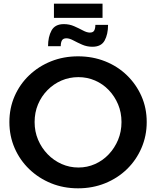

<svg xmlns="http://www.w3.org/2000/svg" viewBox="-20 -1014 849 1043"><path d="M404 -708Q483 -708 551 -681Q619 -654 669.5 -605Q720 -556 748.5 -491.5Q777 -427 777 -351Q777 -276 748.5 -210Q720 -144 669.5 -95Q619 -46 551 -18.5Q483 9 404 9Q325 9 257.5 -18.5Q190 -46 139 -95Q88 -144 59.5 -209.5Q31 -275 31 -351Q31 -427 59.5 -492Q88 -557 139 -605.5Q190 -654 257.5 -681Q325 -708 404 -708ZM406 -595Q357 -595 314 -576.5Q271 -558 238 -524.5Q205 -491 186.5 -447Q168 -403 168 -351Q168 -299 187 -254.5Q206 -210 239 -176Q272 -142 315 -123Q358 -104 406 -104Q454 -104 496.5 -123Q539 -142 571 -176Q603 -210 621.5 -254.5Q640 -299 640 -351Q640 -403 621.5 -447Q603 -491 571 -524.5Q539 -558 496.5 -576.5Q454 -595 406 -595ZM567 -879Q567 -828 548.5 -794Q530 -760 482 -760Q452 -760 426 -771.5Q400 -783 378.5 -794.5Q357 -806 341 -806Q323 -806 316.5 -794.5Q310 -783 310 -763H241Q241 -814 260 -848.5Q279 -883 327 -883Q357 -883 383 -871.5Q409 -860 430.5 -848.5Q452 -837 468 -837Q486 -837 492 -848.5Q498 -860 498 -879ZM273 -994H537V-917H273Z"/></svg>

Font: Alexandria Medium
Style: Regular
Weight: 500
Designer: Mohamed Gaber
Foundry: Kief Type Foundry
Version: Version 5.100